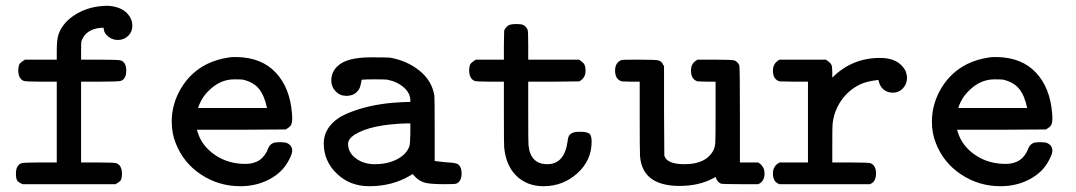

<svg xmlns="http://www.w3.org/2000/svg" viewBox="-20 -637 3715 663"><path d="M43 -395Q44 -412 48.5 -417.5Q53 -423 66 -431H176V-461Q176 -500 182 -518Q197 -561 244 -589Q291 -617 353 -617Q398 -614 420 -590Q437 -571 437 -548Q437 -527 422.5 -513Q408 -499 387 -499Q369 -499 354.5 -510Q340 -521 338 -537V-541H328Q275 -536 261 -494Q260 -490 260 -460V-431H327Q392 -431 398 -428Q416 -421 416 -393Q416 -365 398 -358Q392 -355 327 -355H260V-76H319Q377 -76 383 -73Q401 -65 401 -38Q401 -20 396.5 -14Q392 -8 379 -1H58Q44 -7 39.5 -13.5Q35 -20 35 -38Q35 -65 53 -73Q59 -76 117 -76H176V-355H121Q67 -355 61 -358Q43 -366 43 -395Z M773 -439 783 -440Q793 -440 799 -440Q884 -438 932.5 -386Q981 -334 988 -247Q989 -240 989 -228Q989 -211 984 -204Q979 -197 967 -190L813 -189H660L663 -179Q678 -132 723 -101.5Q768 -71 828 -71Q887 -71 907 -127Q912 -138 923 -143Q929 -146 947 -146Q965 -146 971 -143Q989 -135 989 -116Q989 -106 978 -85Q957 -43 911.5 -18.5Q866 6 810 6Q735 6 674 -34.5Q613 -75 587 -142Q573 -176 573 -217Q573 -279 606 -333.5Q639 -388 695 -416Q730 -433 773 -439ZM902 -264Q893 -307 874.5 -330Q856 -353 819 -362Q813 -363 789 -363Q740 -363 701 -324Q675 -299 664 -264Z M1176 -306Q1154 -306 1139 -321.5Q1124 -337 1124 -359Q1124 -388 1145 -408Q1176 -439 1261 -439Q1318 -439 1326 -438Q1385 -428 1428.5 -393Q1472 -358 1480 -306Q1481 -301 1481 -190V-81Q1522 -76 1528 -76Q1558 -75 1565 -67Q1574 -57 1574 -38Q1574 -11 1556 -3Q1552 -1 1516 -1Q1472 -1 1452 -5Q1432 -9 1416 -24Q1413 -27 1409.5 -31Q1406 -35 1405 -36L1395 -30Q1334 6 1255 6Q1188 6 1143 -37.5Q1098 -81 1098 -141Q1098 -176 1119.5 -202.5Q1141 -229 1177.5 -244.5Q1214 -260 1252.5 -269Q1291 -278 1335 -282Q1377 -285 1392 -285H1397V-290Q1397 -315 1374.5 -335Q1352 -355 1317 -362Q1308 -363 1274 -363Q1239 -363 1235 -362H1229Q1225 -340 1222 -333Q1208 -306 1176 -306ZM1397 -175V-211H1389Q1260 -208 1203 -171Q1182 -157 1182 -140Q1182 -110 1209 -90Q1236 -70 1274 -70Q1319 -70 1352 -87.5Q1385 -105 1394 -133Q1396 -139 1397 -175Z M1982 -182Q2007 -182 2015 -175.5Q2023 -169 2023 -148Q2023 -83 1973.5 -38.5Q1924 6 1857 6Q1799 6 1762 -31Q1727 -66 1721 -128Q1720 -134 1720 -247V-355H1671Q1624 -355 1618 -358Q1600 -366 1600 -395Q1601 -412 1605.5 -417.5Q1610 -423 1623 -431H1720V-481L1721 -532Q1728 -545 1736 -549.5Q1744 -554 1764 -554Q1780 -554 1786 -551Q1797 -546 1802 -534Q1804 -529 1804 -480V-431H1980Q1981 -430 1984.5 -427.5Q1988 -425 1989 -424Q1990 -423 1992.5 -421Q1995 -419 1996 -417.5Q1997 -416 1998.5 -413Q2000 -410 2000.5 -407.5Q2001 -405 2001.5 -401Q2002 -397 2002 -393Q2002 -367 1980 -356L1892 -355H1804V-249Q1804 -140 1805 -135Q1812 -70 1870 -70Q1929 -70 1940 -149Q1941 -167 1950 -174Q1958 -182 1982 -182Z M2620 -38Q2620 -10 2598 -1H2536Q2473 -1 2469 -3Q2456 -9 2451 -26L2442 -21Q2393 5 2327 5Q2219 5 2196 -67Q2191 -82 2190 -101Q2189 -120 2189 -227V-355H2158L2127 -356Q2104 -363 2104 -393Q2104 -422 2127 -430Q2128 -431 2190 -431Q2249 -431 2255 -428Q2266 -424 2270 -413L2273 -409V-254L2274 -100Q2282 -70 2344 -70Q2419 -70 2444 -119Q2449 -130 2450 -144.5Q2451 -159 2451 -248V-355H2420L2389 -356Q2366 -363 2366 -393Q2366 -420 2389 -431H2451Q2511 -431 2517 -428Q2528 -423 2533 -411Q2535 -406 2535 -241V-76H2598Q2620 -63 2620 -38Z M2832 -431Q2834 -430 2837.5 -427Q2841 -424 2842 -423.5Q2843 -423 2845.5 -420.5Q2848 -418 2849 -416.5Q2850 -415 2851.5 -412Q2853 -409 2853 -405.5Q2853 -402 2853.5 -397.5Q2854 -393 2854 -387V-369Q2922 -437 3019 -437Q3082 -437 3106 -394Q3112 -380 3112 -368Q3112 -347 3098 -332Q3084 -317 3063 -317Q3044 -317 3031 -328Q3018 -339 3014 -358L3013 -361Q2970 -356 2949 -345Q2910 -326 2885 -290Q2860 -254 2855 -209Q2854 -203 2854 -138V-76H2918Q2981 -76 2987 -73Q3005 -65 3005 -38Q3005 -9 2984 -1H2672Q2649 -8 2649 -38Q2649 -64 2672 -76H2770V-355H2721L2672 -356Q2649 -363 2649 -393Q2649 -419 2672 -431Z M3398 -439 3408 -440Q3418 -440 3424 -440Q3509 -438 3557.5 -386Q3606 -334 3613 -247Q3614 -240 3614 -228Q3614 -211 3609 -204Q3604 -197 3592 -190L3438 -189H3285L3288 -179Q3303 -132 3348 -101.5Q3393 -71 3453 -71Q3512 -71 3532 -127Q3537 -138 3548 -143Q3554 -146 3572 -146Q3590 -146 3596 -143Q3614 -135 3614 -116Q3614 -106 3603 -85Q3582 -43 3536.5 -18.5Q3491 6 3435 6Q3360 6 3299 -34.5Q3238 -75 3212 -142Q3198 -176 3198 -217Q3198 -279 3231 -333.5Q3264 -388 3320 -416Q3355 -433 3398 -439ZM3527 -264Q3518 -307 3499.5 -330Q3481 -353 3444 -362Q3438 -363 3414 -363Q3365 -363 3326 -324Q3300 -299 3289 -264Z"/></svg>

Font: KaTeX_Typewriter
Style: Regular
Weight: 400
Version: Version 1.1; ttfautohint (v1.3)